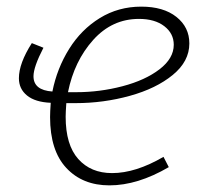

<svg xmlns="http://www.w3.org/2000/svg" viewBox="-20 -552 612 579"><path d="M180 -241Q178 -213 178 -200Q178 -115 216 -72.5Q254 -30 318 -30Q389 -30 473 -79L489 -48Q395 7 310 7Q229 7 180 -45.5Q131 -98 131 -199Q131 -214 133 -242Q86 -244 61.5 -264Q37 -284 37 -316Q37 -361 76 -422L111 -408Q81 -350 81 -322Q81 -280 138 -276Q152 -346 188.5 -404.5Q225 -463 281 -497.5Q337 -532 406 -532Q473 -532 512 -501Q551 -470 551 -421Q551 -367 501 -326Q451 -285 371.5 -263Q292 -241 208 -241ZM185 -274H210Q281 -274 349.5 -292Q418 -310 461 -343Q504 -376 504 -417Q504 -451 475.5 -473Q447 -495 399 -495Q318 -495 261 -431.5Q204 -368 185 -274Z"/></svg>

Font: Bitter Pro Light
Style: Italic
Weight: 300
Italic angle: -9°
Designer: Sol Matas, and Bitter project Authors
Foundry: Sol Matas
Version: Version 1.010